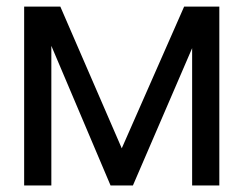

<svg xmlns="http://www.w3.org/2000/svg" viewBox="-20 -566 743 586"><path d="M351.6 -113.3 542 -545.9H621.1L385.7 0H317.4L85.9 -545.9H164.1ZM136.7 -545.9V0H53.7V-545.9ZM566.4 0V-545.9H649.4V0Z"/></svg>

Font: Inter Tight
Style: Regular
Weight: 400
Designer: Rasmus Andersson
Foundry: rsms
Version: Version 3.002